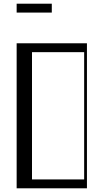

<svg xmlns="http://www.w3.org/2000/svg" viewBox="-20 -1018 560 1038"><path d="M70 -784H450V0H70ZM435 -48V-736H153V-48ZM70 -998H260V-950H70Z"/></svg>

Font: Facade Sud
Style: Regular
Weight: 100
Designer: Éléonore Fines
Foundry: Velvetyne Type Foundry
Version: Version 1.001;Glyphs 3.2 (3202)